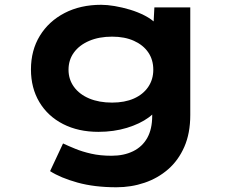

<svg xmlns="http://www.w3.org/2000/svg" viewBox="-20 -562 996 812"><path d="M472.5 230Q379.3 230 307.7 210.1Q236.1 190.1 191.8 161.8L246.6 44.7Q268.7 55.1 298.3 67.2Q327.8 79.4 365.8 88Q403.8 96.7 451.8 96.7Q504.2 96.7 543.1 77.5Q582 58.4 602.9 21.1Q623.7 -16.3 623.7 -72.1V-129L654.2 -123.8Q645.9 -92.5 609 -65.4Q572.1 -38.3 516.7 -21.3Q461.2 -4.4 396.1 -4.4Q311.4 -4.4 246.9 -37.3Q182.4 -70.3 146.6 -130Q110.9 -189.7 110.9 -268.2Q110.9 -349.3 148.6 -410.8Q186.4 -472.3 253.3 -507Q320.2 -541.7 407.9 -541.7Q432.9 -541.7 464.9 -536.4Q496.8 -531 530.2 -521Q563.6 -510.9 592.8 -495.8Q621.9 -480.6 640.4 -461.6Q658.9 -442.5 659.5 -419.2L626.6 -410.6L632.9 -530.7H784.7V-75.5Q784.7 1.4 759.6 58.9Q734.4 116.4 690.9 154.1Q647.4 191.9 591.2 210.9Q535.1 230 472.5 230ZM454.1 -128.1Q507.1 -128.1 546.2 -145.3Q585.2 -162.6 606.7 -194.2Q628.3 -225.8 628.3 -267Q628.3 -309.3 607 -340.4Q585.8 -371.5 546.7 -389.2Q507.7 -407 454.1 -407Q398.8 -407 357.3 -389.2Q315.8 -371.5 292.8 -340.1Q269.8 -308.8 269.8 -267Q269.8 -226.2 292.8 -194.6Q315.8 -163 357.3 -145.5Q398.8 -128.1 454.1 -128.1Z"/></svg>

Font: Lexend Tera
Style: Regular
Weight: 400
Designer: Bonnie Shaver-Troup, Thomas Jockin
Foundry: Lexend
Version: Version 1.007